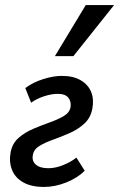

<svg xmlns="http://www.w3.org/2000/svg" viewBox="-20 -729 471 759"><path d="M154 10Q104 10 72 -8Q40 -26 27.5 -57.5Q15 -89 22 -127Q29 -163 54 -184.5Q79 -206 112 -220Q145 -234 177.5 -245.5Q210 -257 232.5 -270.5Q255 -284 259 -306Q262 -328 250 -343Q238 -358 208 -358Q184 -358 154.5 -348.5Q125 -339 103 -323L80 -381Q111 -404 151.5 -416.5Q192 -429 224 -429Q270 -429 299.5 -411.5Q329 -394 340.5 -365Q352 -336 345 -299Q338 -263 313.5 -240.5Q289 -218 256.5 -203.5Q224 -189 191.5 -177.5Q159 -166 136.5 -152.5Q114 -139 110 -117Q105 -93 121.5 -78.5Q138 -64 171 -64Q199 -64 230 -76.5Q261 -89 282 -106L315 -54Q287 -26 242.5 -8Q198 10 154 10ZM197 -507 319 -709H431L270 -507Z"/></svg>

Font: Ysabeau Office SemiBold
Style: Italic
Weight: 600
Italic angle: -12°
Designer: Christian Thalmann (Catharsis Fonts)
Version: Version 2.001;gftools[0.9.30]; featfreeze: tnum,lnum,ss02